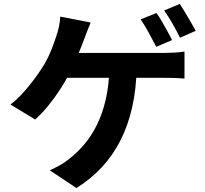

<svg xmlns="http://www.w3.org/2000/svg" viewBox="-20 -874 1040 972"><path d="M772 -808Q785 -791 799.5 -765.5Q814 -740 828 -715Q842 -690 851 -671L771 -637Q755 -668 733.5 -707.5Q712 -747 692 -776ZM890 -854Q903 -835 918 -809.5Q933 -784 947.5 -759.5Q962 -735 971 -718L891 -683Q876 -715 853.5 -754Q831 -793 811 -821ZM439 -760Q431 -741 422 -718Q413 -695 407 -678Q398 -654 385.5 -622.5Q373 -591 359.5 -560Q346 -529 332 -503Q312 -464 284 -421Q256 -378 224 -338.5Q192 -299 158 -269L33 -345Q60 -365 84.5 -391Q109 -417 131.5 -445Q154 -473 173 -500.5Q192 -528 206 -551Q226 -586 240.5 -623Q255 -660 264 -688Q273 -713 278.5 -740Q284 -767 285 -790ZM282 -606Q300 -606 335.5 -606Q371 -606 416 -606Q461 -606 510.5 -606Q560 -606 608.5 -606Q657 -606 699 -606Q741 -606 770 -606Q799 -606 810 -606Q830 -606 860 -607.5Q890 -609 914 -613V-476Q886 -479 856.5 -479.5Q827 -480 810 -480Q797 -480 759.5 -480Q722 -480 669 -480Q616 -480 556.5 -480Q497 -480 440.5 -480Q384 -480 339 -480Q294 -480 271 -480ZM672 -533Q670 -423 649 -330.5Q628 -238 589.5 -162.5Q551 -87 495 -27Q439 33 367 78L232 -12Q259 -24 284 -38Q309 -52 327 -67Q370 -100 406.5 -143Q443 -186 471 -242.5Q499 -299 515.5 -371Q532 -443 534 -534Z"/></svg>

Font: Farlight84_Sys_V01
Style: Bold
Weight: 700
Designer: Monotype Design Team, Nadine Chahine and Nizar Qandah
Foundry: Monotype Imaging Inc.
Version: Version 2.004;October 31, 2024;FontCreator 14.0.0.2814 64-bi